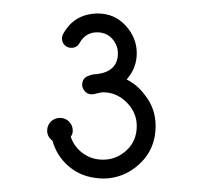

<svg xmlns="http://www.w3.org/2000/svg" viewBox="-20 -635 300 285"><path d="M183 -556Q183 -579 166.5 -597Q150 -615 125 -615H124Q90 -614 74 -585Q72 -582 72 -578Q72 -572 76 -568Q80 -564 86 -564Q94 -564 98 -571Q107 -587 124 -587Q138 -587 146.5 -577.5Q155 -568 155 -556Q155 -529 124 -525Q118 -525 113 -523Q102 -520 102 -509Q102 -504 106 -499.5Q110 -495 116 -495Q119 -495 124.5 -496.5Q130 -498 133 -498Q153 -498 168 -483Q183 -468 183 -448Q183 -426 168 -412Q153 -398 133 -398Q116 -398 103 -407.5Q90 -417 85 -432Q88 -436 88 -441Q88 -449 82.5 -454.5Q77 -460 69 -460Q61 -460 55.5 -454.5Q50 -449 50 -441Q50 -432 58 -426Q64 -404 81 -389Q98 -374 121 -371Q127 -370 133 -370Q164 -370 187.5 -392Q211 -414 211 -448Q211 -474 195 -494Q184 -509 168 -517Q183 -534 183 -556Z"/></svg>

Font: Sakbunderan
Style: Regular
Weight: 400
Version: Version 1.00